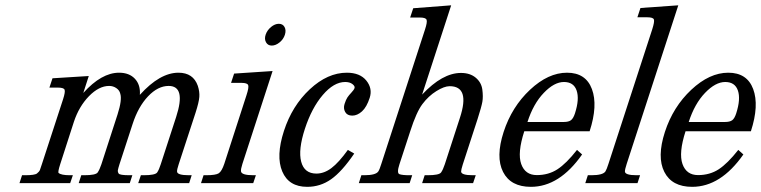

<svg xmlns="http://www.w3.org/2000/svg" viewBox="-20 -702 2917 736"><path d="M516.1 -338.4Q592.8 -423.3 664.1 -423.3Q720.7 -423.3 738.3 -373Q745.6 -350.6 744.1 -330.6Q742.7 -310.5 729.5 -269.5L665 -72.3Q658.2 -51.8 658.7 -44.4Q659.2 -30.3 704.1 -30.3H714.8L705.1 0H509.8L520 -30.3H530.8Q575.2 -30.3 582.5 -41Q589.8 -51.8 596.2 -72.3L655.3 -253.9Q693.8 -372.6 626.5 -372.6Q585.4 -372.6 547.6 -332.8Q509.8 -293 488.3 -226.6L438 -72.3Q433.1 -56.6 431.9 -50Q430.7 -43.5 434.8 -36.9Q439 -30.3 476.1 -30.3H487.3L477.5 0H281.7L291.5 -30.3H302.7Q347.2 -30.3 354.5 -41Q361.8 -51.8 368.7 -72.3L430.7 -263.7Q448.7 -319.8 440.9 -343.3Q438 -356 425.8 -364.3Q413.6 -372.6 398.4 -372.6Q359.4 -372.6 321 -333.3Q282.7 -293.9 263.2 -234.9L210.9 -72.8Q201.2 -42.5 204.6 -39.1Q214.4 -30.3 248 -30.3H259.3L249 0H54.7L64.5 -30.3H76.2Q113.3 -30.3 121.8 -37.1Q130.4 -43.9 133.1 -50.5Q135.7 -57.1 140.6 -72.8L221.7 -321.3Q231 -350.1 227.5 -358.2Q224.1 -366.2 202.1 -366.2H169.4L181.2 -401.9L320.3 -410.6L299.3 -345.7Q369.1 -423.3 436.5 -423.3Q475.6 -423.3 497.3 -399.9Q519 -376.5 516.1 -338.4Z M1048.8 -610.8Q1064 -610.8 1070.8 -598.4Q1077.6 -585.9 1072 -568.6Q1066.4 -551.3 1051.5 -539.3Q1036.6 -527.3 1021.7 -527.3Q1006.8 -527.3 999.8 -539.8Q992.7 -552.2 998.3 -569.1Q1003.9 -585.9 1018.8 -598.4Q1033.7 -610.8 1048.8 -610.8ZM950.7 0H750.5L760.3 -30.3H770Q807.1 -30.3 818.6 -37.8Q830.1 -45.4 839.8 -74.2L924.8 -336.9Q934.6 -366.7 931.4 -375.5Q928.2 -384.3 906.2 -384.3H865.7L877.4 -419.9L1024.9 -429.7L909.2 -73.7Q902.8 -53.7 903.8 -45.4Q905.3 -30.3 951.2 -30.3H960.9Z M1337.9 -113.3Q1290.5 -43.9 1249.3 -14.9Q1208 14.2 1157.7 14.2Q1086.9 14.2 1062 -44.7Q1037.1 -103.5 1068.4 -200Q1099.6 -296.4 1167.7 -359.9Q1235.8 -423.3 1309.6 -423.3Q1359.9 -423.3 1384.3 -393.1Q1408.7 -362.8 1397.2 -327.1Q1385.7 -291.5 1367.7 -275.1Q1349.6 -258.8 1330.3 -258.8Q1311 -258.8 1303.2 -272.7Q1295.4 -286.6 1300.8 -303.5Q1306.2 -320.3 1311.8 -328.6Q1317.4 -336.9 1327.1 -347.2Q1336.9 -357.4 1339.1 -364.5Q1341.3 -371.6 1331.1 -379.6Q1320.8 -387.7 1303.2 -387.7Q1259.8 -387.7 1217.3 -337.9Q1174.8 -288.1 1148.7 -208Q1122.6 -127.9 1134.5 -82.3Q1146.5 -36.6 1192.9 -36.6Q1222.7 -36.6 1250.7 -57.9Q1278.8 -79.1 1313.5 -127.4Z M1598.1 -339.4Q1675.8 -422.4 1747.1 -422.4Q1781.7 -422.4 1803.5 -404.3Q1825.2 -386.2 1828.9 -358.9Q1832.5 -331.5 1829.1 -312Q1825.7 -292.5 1810.5 -245.1L1753.9 -71.3Q1747.6 -51.3 1747.6 -44.4Q1748 -30.3 1792.5 -30.3H1803.7L1793.5 0H1598.1L1607.9 -30.3H1619.1Q1663.1 -30.3 1670.7 -40.8Q1678.2 -51.3 1685.1 -72.3L1743.2 -251Q1782.7 -371.6 1703.6 -371.6Q1683.1 -371.6 1652.8 -352.8Q1622.6 -334 1599.4 -303.2Q1576.2 -272.5 1552.7 -199.2L1511.2 -72.3Q1500 -38.1 1511.5 -34.2Q1522.9 -30.3 1549.3 -30.3H1560.1L1550.3 0H1355.5L1365.2 -30.3H1376.5Q1420.4 -30.3 1430.2 -44.9Q1435.1 -52.2 1441.9 -74.2L1608.9 -587.9Q1618.7 -617.7 1615.2 -626.2Q1611.8 -634.8 1589.8 -634.8H1552.2L1564 -670.4L1709.5 -681.6Z M2184.1 -267.6Q2201.7 -322.3 2190.4 -355Q2179.2 -387.7 2141.8 -387.7Q2104.5 -387.7 2064.5 -345.9Q2024.4 -304.2 2002 -234.4H2140.6Q2159.7 -234.4 2168.7 -241.2Q2177.7 -248 2184.1 -267.6ZM2211.4 -109.9Q2124.5 14.2 2015.1 14.2Q1937.5 14.2 1908.4 -43Q1879.4 -100.1 1910.6 -196.3Q1941.9 -292.5 2011.7 -357.9Q2081.5 -423.3 2153.6 -423.3Q2225.6 -423.3 2249 -360.6Q2272.5 -297.9 2240.2 -198.7H1989.7Q1962.9 -115.7 1978 -73.2Q1993.2 -30.8 2037.8 -30.8Q2082.5 -30.8 2116.7 -53Q2150.9 -75.2 2191.9 -127.4Z M2423.8 0H2223.6L2233.4 -30.3H2247.1Q2291 -30.3 2300.8 -44.9Q2305.7 -52.7 2312.5 -74.2L2480 -588.9Q2489.7 -619.1 2486.6 -627.4Q2483.4 -635.7 2461.9 -635.7H2423.3L2435.1 -671.4L2580.1 -681.6L2382.3 -73.7Q2375.5 -52.7 2375.5 -44.9Q2375.5 -30.3 2420.4 -30.3H2433.6Z M2802.2 -267.6Q2819.8 -322.3 2808.6 -355Q2797.4 -387.7 2760 -387.7Q2722.7 -387.7 2682.6 -345.9Q2642.6 -304.2 2620.1 -234.4H2758.8Q2777.8 -234.4 2786.9 -241.2Q2795.9 -248 2802.2 -267.6ZM2829.6 -109.9Q2742.7 14.2 2633.3 14.2Q2555.7 14.2 2526.6 -43Q2497.6 -100.1 2528.8 -196.3Q2560.1 -292.5 2629.9 -357.9Q2699.7 -423.3 2771.7 -423.3Q2843.8 -423.3 2867.2 -360.6Q2890.6 -297.9 2858.4 -198.7H2607.9Q2581.1 -115.7 2596.2 -73.2Q2611.3 -30.8 2656 -30.8Q2700.7 -30.8 2734.9 -53Q2769 -75.2 2810.1 -127.4Z"/></svg>

Font: RIT Rachana
Style: Italic
Weight: 400
Designer: Hussain KH
Version: 1.5.2